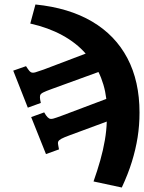

<svg xmlns="http://www.w3.org/2000/svg" viewBox="-20 -583 642 856"><path d="M138 -563Q287 -548 390.5 -487Q494 -426 548 -323.5Q602 -221 602 -81Q602 -24 593.5 29.5Q585 83 568 138Q551 193 523 253L397 226Q414 178 427 132Q440 86 447.5 42Q455 -2 456 -41L291 20Q266 29 254 35.5Q242 42 239.5 48.5Q237 55 240 67L243 83L185 104L119 -61L177 -82L185 -69Q192 -59 199 -55Q206 -51 218.5 -54.5Q231 -58 255 -67L454 -142Q450 -175 441 -205.5Q432 -236 419 -262L210 -186Q185 -177 173 -171Q161 -165 159 -158Q157 -151 159 -139L162 -124L104 -103L39 -268L96 -288L104 -276Q111 -265 118 -261Q125 -257 137.5 -260.5Q150 -264 175 -273L362 -344Q320 -392 257.5 -426Q195 -460 115 -478Z"/></svg>

Font: Literata 18pt ExtraBold
Style: Regular
Weight: 800
Designer: Latin by Veronika Burian and Jose Scaglione. Greek by Irene Vlachou. Cyrillic by Vera Evstafieva.
Foundry: TypeTogether
Version: Version 3.103;gftools[0.9.29]